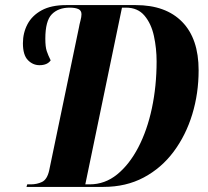

<svg xmlns="http://www.w3.org/2000/svg" viewBox="-20 -734 816 754"><path d="M84 0 87 -10H101Q125 -10 145 -19.5Q165 -29 173 -64L290 -626Q292 -638 296 -653Q300 -668 300 -678Q300 -693 287.5 -698.5Q275 -704 254 -704Q209 -704 183.5 -678Q158 -652 158 -582Q158 -550 163.5 -533.5Q169 -517 179 -497Q166 -478 135 -478Q109 -478 89.5 -498Q70 -518 70 -564Q70 -605 88 -639Q106 -673 143.5 -693.5Q181 -714 240 -714H513Q631 -714 695.5 -648Q760 -582 760 -458Q760 -367 735 -285Q710 -203 662 -138.5Q614 -74 544.5 -37Q475 0 386 0ZM332 -10Q392 -10 440 -49Q488 -88 523 -155Q558 -222 576.5 -309Q595 -396 595 -493Q595 -544 584.5 -592.5Q574 -641 547.5 -672.5Q521 -704 475 -704H459L315 -10Z"/></svg>

Font: Noto Serif Display ExtraCondensed ExtraBold
Style: Italic
Weight: 800
Width: 2
Italic angle: -12°
Designer: Monotype Design Team
Foundry: Monotype Imaging Inc.
Version: Version 2.009